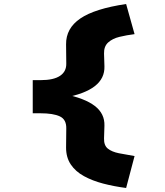

<svg xmlns="http://www.w3.org/2000/svg" viewBox="-20 -728 820 956"><path d="M608 208Q547 200 493.5 186Q440 172 398 149Q356 126 332.5 91Q309 56 309 7L310 -88Q311 -133 278 -148.5Q245 -164 181 -164H143V-329H183Q247 -329 279 -350.5Q311 -372 310 -412L309 -507Q308 -587 380 -636Q452 -685 608 -708L650 -558Q610 -553 575 -544.5Q540 -536 518.5 -516.5Q497 -497 498 -461L500 -398Q502 -338 452 -299Q402 -260 298 -241V-260Q402 -239 452 -200.5Q502 -162 500 -102L498 -39Q497 -4 517 12Q537 28 572 35Q607 42 650 49Z"/></svg>

Font: Lexend Zetta ExtraBold
Style: Regular
Weight: 800
Designer: Bonnie Shaver-Troup, Thomas Jockin
Foundry: Lexend
Version: Version 1.007